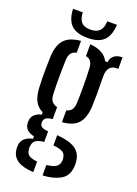

<svg xmlns="http://www.w3.org/2000/svg" viewBox="-172 -830 766 1071"><g transform="rotate(20 210.5 -294.0)"><path d="M170.5 172Q108 168.5 76 147.5Q44 126.5 39.5 88.5Q38.5 83 38 76Q37.5 69 38.5 62Q40 35 59 18.8Q78 2.5 105.5 -2V-17Q51.5 -29.5 48 -69.5Q47 -77 47.2 -81.2Q47.5 -85.5 48 -91Q49 -111 65.5 -126.2Q82 -141.5 105.5 -145V-160Q74 -174.5 58.5 -204.5Q43 -234.5 40.5 -281.5Q39 -319.5 38.5 -347.2Q38 -375 38.8 -403.2Q39.5 -431.5 40.5 -470Q44.5 -537 74.8 -569.2Q105 -601.5 170.5 -607V-537Q128.5 -528.5 127 -478Q126 -448 125.2 -411.2Q124.5 -374.5 125 -338Q125.5 -301.5 127 -273Q128 -246.5 139.5 -232.8Q151 -219 171.5 -214.5V-143Q144.5 -141 132.5 -132Q120.5 -123 120.5 -107.5V-102.5Q120.5 -87.5 131.5 -80Q142.5 -72.5 170.5 -70V-7Q141.5 -5 124 5.5Q106.5 16 104.5 40Q103 45.5 103.2 51.8Q103.5 58 104.5 63.5Q106.5 87 124 97Q141.5 107 170.5 109ZM225.5 -144.5V-214.5Q245 -219.5 255.5 -232.5Q266 -245.5 267.5 -272.5Q269.5 -317.5 269.2 -374.2Q269 -431 266.5 -480.5Q265 -505.5 255.8 -519Q246.5 -532.5 225.5 -537V-607Q309 -600.5 335.5 -546.5H350.5Q352.5 -572.5 371 -586.2Q389.5 -600 419.5 -600V-531.5H408Q383 -531.5 368.8 -515Q354.5 -498.5 354.5 -463V-437Q355.5 -391.5 355.5 -359.2Q355.5 -327 353.5 -281.5Q349.5 -214.5 320.2 -182.2Q291 -150 225.5 -144.5ZM225.5 171.5V109.5Q257 106.5 277 96.2Q297 86 300.5 62Q303.5 50 300 37.5Q296.5 13.5 276.5 4.8Q256.5 -4 225.5 -6.5V-67.5Q296 -62.5 333.2 -38.8Q370.5 -15 375.5 36Q376 42.5 376.2 50.8Q376.5 59 375.5 68Q370.5 122.5 329 145.5Q287.5 168.5 225.5 171.5ZM198 -635Q132 -635 101 -665.5Q70 -696 67.5 -760H125.5Q126 -724 142.5 -704Q159 -684 198 -684Q269.5 -684 270.5 -760H328Q325 -696 294.2 -665.5Q263.5 -635 198 -635Z"/></g></svg>

Font: Big Shoulders Stencil Text Medium
Style: Regular
Weight: 500
Designer: Patric King
Foundry: XO Type Co
Version: Version 1.000